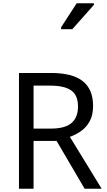

<svg xmlns="http://www.w3.org/2000/svg" viewBox="-20 -1164 662 1184"><path d="M294 -714Q427 -714 490.5 -663.5Q554 -613 554 -511Q554 -454 533 -416Q512 -378 479.5 -355.5Q447 -333 411 -320L607 0H502L329 -295H187V0H97V-714ZM289 -636H187V-371H294Q381 -371 421 -405.5Q461 -440 461 -507Q461 -577 419 -606.5Q377 -636 289 -636ZM357 -984V-996L453 -1144H559V-1134L426 -984Z"/></svg>

Font: Noto Sans Tifinagh APT
Style: Regular
Weight: 400
Designer: JamraPatel
Foundry: JamraPatel LLC
Version: Version 2.006; ttfautohint (v1.8.4.7-5d5b)